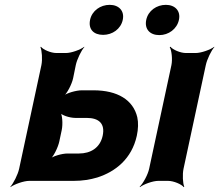

<svg xmlns="http://www.w3.org/2000/svg" viewBox="-20 -747 905 793"><path d="M282 -424 293 -478C298 -502 316 -539 328 -552V-554C313 -542 275 -528 252 -528H213C190 -528 158 -542 149 -554L147 -552C153 -539 156 -502 151 -478L59 -50C54 -26 35 11 23 24V26C39 14 78 0 101 0H285C320 0 352 -5 382 -14C457 -38 524 -91 545 -186C551 -214 552 -240 547 -263C530 -334 466 -374 366 -374H318C295 -374 255 -363 240 -350L241 -348C257 -360 277 -400 282 -424ZM404 -186C393 -136 354 -113 306 -113H259C236 -113 197 -102 183 -89L185 -87C201 -99 220 -139 225 -163L235 -210C240 -234 238 -274 228 -286L225 -284C233 -271 268 -260 291 -260H338C388 -260 415 -237 404 -186ZM738 -50 830 -478C835 -502 853 -539 865 -552V-554C850 -542 811 -528 788 -528H748C725 -528 693 -542 684 -554L681 -552C689 -539 693 -502 688 -478L596 -50C591 -26 571 11 557 24L558 26C573 14 611 0 634 0H674C697 0 730 14 739 26L741 24C735 11 733 -26 738 -50ZM406 -603C444 -603 479 -627 487 -665C495 -702 471 -727 433 -727C395 -727 360 -703 352 -665C344 -626 367 -603 406 -603ZM638 -602C676 -602 711 -627 719 -665C727 -702 703 -727 665 -727C627 -727 592 -703 584 -665C576 -627 599 -602 638 -602Z"/></svg>

Font: Asimov
Style: EdgeExtremeIt
Weight: 500
Designer: Google
Version: Version 2.000980: 2014